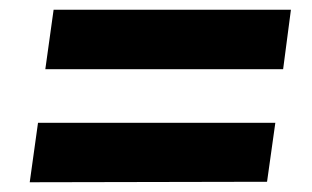

<svg xmlns="http://www.w3.org/2000/svg" viewBox="-20 -539 640 394"><path d="M577 -519H90L73 -397H561ZM545 -287H58L41 -165L528 -166Z"/></svg>

Font: United Sans ExtraBold
Style: Italic
Weight: 800
Italic angle: -8°
Designer: Pablo Impallari, Rodrigo Fuenzalida (Modified by Dan O. Williams)
Version: Version 1.000;PS 001.000;hotconv 1.0.88;makeotf.lib2.5.64775